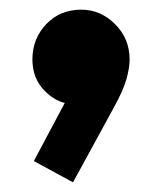

<svg xmlns="http://www.w3.org/2000/svg" viewBox="-20 -211 327 397"><path d="M50 122 125 -19 175 -33Q167 -17 156 -6.5Q145 4 131 4Q100 4 73.5 -22Q47 -48 47 -88Q47 -131 75.5 -161Q104 -191 148 -191Q188 -191 218 -161Q248 -131 248 -88Q248 -71 241.5 -47.5Q235 -24 215 12L131 166Z"/></svg>

Font: Outfit Thin ExtraBold
Style: Regular
Weight: 800
Version: Version 1.100;gftools[0.9.27]